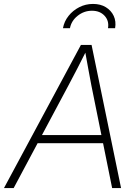

<svg xmlns="http://www.w3.org/2000/svg" viewBox="-49 -956 692 976"><path d="M-28.8 0 362.3 -727.5H416.5L566.4 0H521L415.5 -521.5Q408.2 -561 399.7 -606.2Q391.1 -651.4 381.3 -708H395Q366.7 -651.9 343.5 -606.7Q320.3 -561.5 298.8 -521.5L20.5 0ZM126.5 -228 133.3 -269.5H493.2L486.3 -228ZM423.8 -936Q461.9 -936 489 -919.4Q516.1 -902.8 529.1 -875Q542 -847.2 536.1 -812.5H500Q506.3 -850.1 482.7 -875.7Q459 -901.4 418.5 -901.4Q377.9 -901.4 345.7 -875.7Q313.5 -850.1 306.6 -812.5H271Q277.3 -847.2 299.3 -875Q321.3 -902.8 353.8 -919.4Q386.2 -936 423.8 -936Z"/></svg>

Font: Inter 28pt ExtraLight
Style: Italic
Weight: 250
Italic angle: -9.3988°
Designer: Rasmus Andersson
Foundry: rsms
Version: Version 4.001;git-66647c0bb